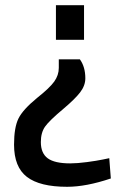

<svg xmlns="http://www.w3.org/2000/svg" viewBox="-20 -520 478 738"><path d="M34 36Q34 -30 51 -64.5Q68 -99 123 -144Q171 -182 188.5 -206.5Q206 -231 206 -259V-292H287Q308 -263 308 -219Q308 -191 288 -165Q268 -139 224 -102Q169 -56 153 -33Q137 -10 137 26Q137 69 163.5 88.5Q190 108 250 108Q277 108 314.5 103Q352 98 376 93L400 88L406 166Q311 198 238 198Q133 198 83.5 160Q34 122 34 36ZM303 -500V-367H195V-500Z"/></svg>

Font: TitilliumText
Style: Medium
Weight: 500
Designer: Accademia di Belle Arti di Urbino and others
Foundry: Accademia di Belle Arti di Urbino and others.
Version: Version 60.001